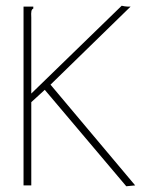

<svg xmlns="http://www.w3.org/2000/svg" viewBox="-20 -646 540 669"><path d="M136 -333 89 -290V0H62V-623H96V-616Q91 -614 89.5 -607.5Q88 -601 89 -584V-320L404 -626Q408 -625 414.5 -624Q421 -623 425 -623H435L156 -351L451 0L420 3Z"/></svg>

Font: Inconsolata ExtraLight
Style: Regular
Weight: 200
Monospace: yes
Designer: Raph Levien, Cyreal, Brenton Simpson
Foundry: Raph Levien, Cyreal, Google
Version: Version 3.001; ttfautohint (v1.8.2.53-6de2)